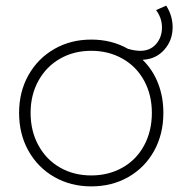

<svg xmlns="http://www.w3.org/2000/svg" viewBox="-20 -663 673 684"><path d="M562 -261Q562 -185 529 -125.5Q496 -66 437.5 -32.5Q379 1 305 1Q232 1 173.5 -32.5Q115 -66 81.5 -125.5Q48 -185 48 -261Q48 -336 81.5 -395.5Q115 -455 173.5 -488.5Q232 -522 305 -522Q378 -522 436 -489Q460 -482 480 -482Q515 -482 536 -506Q557 -530 557 -565Q557 -599 536 -627L572 -643Q595 -607 595 -566Q595 -519 565 -485.5Q535 -452 488 -450Q524 -415 543 -366.5Q562 -318 562 -261ZM521 -261Q521 -325 493.5 -375.5Q466 -426 416.5 -454Q367 -482 305 -482Q243 -482 194 -454Q145 -426 117 -375.5Q89 -325 89 -261Q89 -196 117 -145Q145 -94 194 -66Q243 -38 305 -38Q367 -38 416.5 -66Q466 -94 493.5 -145Q521 -196 521 -261Z"/></svg>

Font: Argentum Sans ExtraLight
Style: Regular
Weight: 275
Designer: Julieta Ulanovsky (Modified by Cristiano Sobral)
Foundry: Julieta Ulanovsky
Version: Version 1.000; ttfautohint (v1.5.65-e2d9)